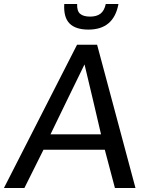

<svg xmlns="http://www.w3.org/2000/svg" viewBox="-24 -933 728 953"><path d="M415 -786.1Q351.1 -786.1 321 -816.7Q291 -847.2 294.9 -913.1H358.9Q357.4 -878.9 373.5 -864.7Q389.6 -850.6 423.3 -850.6Q455.6 -850.6 474.6 -865Q493.7 -879.4 501 -913.1H564Q540.5 -786.1 415 -786.1ZM477.5 -266.1Q437 -440.9 395.5 -613.3Q352.5 -525.4 310.5 -439.2Q268.6 -353 226.6 -266.1ZM-4.4 0 358.4 -710.9H458L648.4 0H546.4L496.1 -189.9H191.9L97.2 0Z"/></svg>

Font: Ride
Style: Italic
Weight: 400
Version: Version 3.000